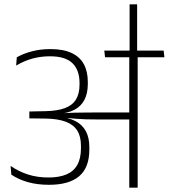

<svg xmlns="http://www.w3.org/2000/svg" viewBox="-20 -860 774 880"><path d="M733.5 -597.5 730 -628H458L461.5 -597.5ZM572.5 0H611V-609H572.5ZM28.5 -99.5 32 -59.5Q65.5 -37 108.5 -25Q151.5 -13 205 -13Q296.5 -13 343 -52.5Q389.5 -92 389.5 -174.5V-185.5Q389.5 -229 373.5 -258.8Q357.5 -288.5 325.2 -305.2Q293 -322 243.5 -326.5L243 -338Q289.5 -340.5 320.5 -356.5Q351.5 -372.5 367 -402.5Q382.5 -432.5 382.5 -476V-484Q382.5 -532 364.5 -565.5Q346.5 -599 308.5 -617Q270.5 -635 211.5 -635Q166.5 -635 128 -625.2Q89.5 -615.5 57 -597.5L54 -559.5Q91.5 -581.5 129.5 -591.8Q167.5 -602 209 -602Q280 -602 312.2 -570.2Q344.5 -538.5 344.5 -480V-472Q344.5 -430.5 328.2 -404Q312 -377.5 277.5 -364.5Q243 -351.5 188 -350.5L114.5 -349V-317.5L191.5 -316.5Q245.5 -315.5 281 -302.2Q316.5 -289 333.8 -262Q351 -235 351 -192V-180.5Q351 -133.5 334 -103.8Q317 -74 283.8 -60.2Q250.5 -46.5 202 -46.5Q151.5 -46.5 109 -60Q66.5 -73.5 28.5 -99.5ZM239 -342V-322.5L280 -316L281 -320Q304.5 -317.5 326.5 -315.8Q348.5 -314 372.5 -313.2Q396.5 -312.5 424.5 -312.5H588.5V-344.5H424Q395.5 -344.5 370.8 -344.2Q346 -344 322.2 -343.5Q298.5 -343 272.5 -341.5L272 -345ZM574 -840V-620.5H608.5V-840Z"/></svg>

Font: Anek Devanagari Medium ExtraLight
Style: Regular
Weight: 250
Version: Version 1.003